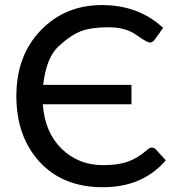

<svg xmlns="http://www.w3.org/2000/svg" viewBox="-20 -746 714 773"><path d="M647.5 -100.6Q554.7 7.8 394 7.8Q233.4 7.8 139.6 -94.2Q45.9 -196.3 45.9 -359.1Q45.9 -522 144 -623.8Q242.2 -725.6 390.1 -725.6Q538.1 -725.6 636.7 -633.8L602.5 -585.9Q594.7 -574.7 583 -574.7Q571.8 -574.7 528.8 -605.5Q485.8 -636.2 417 -636.2Q347.7 -636.2 305.9 -620.4Q264.2 -604.5 215.3 -559.1Q166.5 -513.7 153.8 -404.3H509.3V-326.2H152.3Q160.6 -212.4 228.5 -146.7Q296.4 -81.1 394.5 -81.1Q455.6 -81.1 495.6 -95.5Q535.6 -109.9 574.2 -144Q583 -151.9 591.3 -151.9Q599.6 -151.9 606.4 -145.5Z"/></svg>

Font: Lato-Medium
Style: Regular
Weight: 500
Designer: Lukasz Dziedzic
Foundry: tyPoland Lukasz Dziedzic
Version: Version 2.006; 2014-01-15